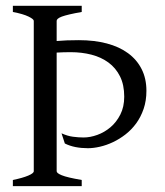

<svg xmlns="http://www.w3.org/2000/svg" viewBox="-20 -635 563 655"><path d="M23.9 0V-21Q57.1 -27.8 76.2 -35.9Q95.2 -43.9 95.2 -50.8V-564Q95.2 -569.8 77.1 -578.6Q59.1 -587.4 23.9 -594.2V-615.2H258.8V-594.2Q233.9 -589.8 217.3 -585.9Q200.7 -582 190.9 -578.4Q181.2 -574.7 177.2 -571Q173.3 -567.4 173.3 -564V-495.1Q204.1 -498 249 -498Q301.8 -498 344.2 -486.8Q386.7 -475.6 416.7 -453.6Q446.8 -431.6 463.1 -399.4Q479.5 -367.2 479.5 -325.2Q479.5 -291.5 470 -263.7Q460.4 -235.8 444.6 -214.1Q428.7 -192.4 408.2 -176.5Q387.7 -160.6 365.5 -150.1Q343.3 -139.6 321 -134.5Q298.8 -129.4 279.8 -129.4Q257.3 -129.4 237.5 -133.3Q217.8 -137.2 201.2 -145.5L189.9 -180.2Q210.4 -170.9 229.2 -168.5Q248 -166 265.1 -166Q287.6 -166 312 -174.8Q336.4 -183.6 356.9 -200.9Q377.4 -218.3 390.6 -244.4Q403.8 -270.5 403.8 -305.2Q403.8 -345.7 389.4 -374.5Q375 -403.3 350.1 -421.6Q325.2 -439.9 292 -448.5Q258.8 -457 221.2 -457Q196.8 -457 173.3 -455.6V-50.8Q173.3 -47.9 177.2 -44.4Q181.2 -41 190.7 -37.1Q200.2 -33.2 216.8 -29.3Q233.4 -25.4 258.8 -21V0Z"/></svg>

Font: Gentium Plus Eur
Style: Regular
Weight: 400
Designer: J. Victor Gaultney, Annie Olsen, Iska Routamaa, Becca Hirsbrunner
Foundry: SIL International
Version: Version 5.000